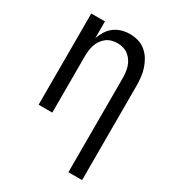

<svg xmlns="http://www.w3.org/2000/svg" viewBox="-180 -631 859 948"><g transform="rotate(30 250.0 -156.5)"><path d="M358 215V-320Q358 -337 356 -353.5Q354 -370 349 -385.5Q344 -401 334.5 -415Q325 -429 312 -439Q299 -449 283 -453.5Q267 -458 250 -458Q233 -458 217 -453.5Q201 -449 188 -439Q175 -429 165.5 -415Q156 -401 151 -385.5Q146 -370 144 -353.5Q142 -337 142 -320V0H64V-520H142V-425Q150 -447 162.5 -467Q175 -487 193.5 -501Q212 -515 235 -521.5Q258 -528 281 -528Q306 -528 329.5 -521Q353 -514 372 -498Q391 -482 403.5 -461Q416 -440 423.5 -416.5Q431 -393 433.5 -368.5Q436 -344 436 -320V215Z"/></g></svg>

Font: HulyMono
Style: Regular
Weight: 400
Monospace: yes
Designer: Belleve Invis
Foundry: Belleve Invis
Version: Version 33.2.5; ttfautohint (v1.8.4)